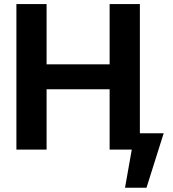

<svg xmlns="http://www.w3.org/2000/svg" viewBox="-20 -727 842 933"><path d="M59.7 -707.2H206.4V-414.5H512.7V-707.2H659.7V0H512.7V-293.3H206.4V0H59.7ZM691.8 185.3H587.5L634.4 -79.5H775.4Z"/></svg>

Font: Pretendard Variable
Style: Regular
Weight: 400
Designer: Base glyphs from Inter by Rasmus Andersson; Hangul glyphs from Noto Sans CJK(Source Han Sans) by Jang Soo-young and Kang
Foundry: Kil Hyung-jin
Version: Version 1.100;FEAKit 1.0